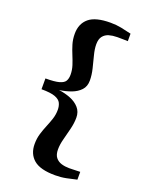

<svg xmlns="http://www.w3.org/2000/svg" viewBox="-172 -894 866 1121"><g transform="rotate(20 261.0 -334.0)"><path d="M314.5 139.5Q222 139.5 181 104.8Q140 70 140 8.5Q140 -26 149 -55.8Q158 -85.5 169.5 -112.8Q181 -140 190 -167.5Q199 -195 199 -225Q199 -248 190.2 -266.2Q181.5 -284.5 153.8 -295Q126 -305.5 68.5 -305.5V-372.5Q126 -372.5 153.8 -380.5Q181.5 -388.5 190.2 -404Q199 -419.5 199 -442.5Q199 -472 190 -499.8Q181 -527.5 169.5 -555Q158 -582.5 149 -612.2Q140 -642 140 -676.5Q140 -739 181.2 -773.8Q222.5 -808.5 315 -808.5Q351.5 -808.5 382.8 -802.2Q414 -796 446 -788V-741.5Q438 -742 425 -742.2Q412 -742.5 399 -742.5Q386 -742.5 377.5 -742.5Q352 -742.5 329.5 -736Q307 -729.5 293 -711.8Q279 -694 279 -661.5Q279 -632.5 288.5 -596.2Q298 -560 307.2 -522Q316.5 -484 316.5 -449.5Q316.5 -412.5 295.2 -389.8Q274 -367 239.8 -354.2Q205.5 -341.5 166.5 -336Q205.5 -331 239.8 -317.2Q274 -303.5 295.2 -279.2Q316.5 -255 316.5 -218.5Q316.5 -185 307.2 -147.5Q298 -110 288.5 -74.2Q279 -38.5 279 -9Q279 24 293 41.5Q307 59 329.5 65.8Q352 72.5 378 72.5Q386.5 72.5 399.5 72Q412.5 71.5 425.2 71.2Q438 71 446 70.5V119Q415 126.5 383 133Q351 139.5 314.5 139.5Z"/></g></svg>

Font: Merriweather 48pt
Style: Bold
Weight: 700
Version: Version 2.100